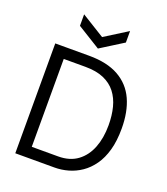

<svg xmlns="http://www.w3.org/2000/svg" viewBox="-155 -977 941 1084"><g transform="rotate(20 315.0 -435.0)"><path d="M106 0V-66H298Q368 -66 414 -100Q460 -134 483 -193Q506 -252 506 -328Q506 -387 493.5 -435.5Q481 -484 453.5 -519.5Q426 -555 381 -574.5Q336 -594 270 -594H106V-660H269Q377 -660 446.5 -621Q516 -582 549 -509.5Q582 -437 582 -336Q582 -262 566.5 -206.5Q551 -151 523 -111.5Q495 -72 459 -47.5Q423 -23 382.5 -11.5Q342 0 300 0ZM65 0V-660H140V0ZM162 -870 301 -784 438 -870V-801L301 -715L162 -801Z"/></g></svg>

Font: Bricolage Grotesque 72pt Light
Style: Regular
Weight: 300
Designer: Mathieu Triay
Foundry: Atelier Triay
Version: Version 1.001;gftools[0.9.33.dev8+g029e19f]